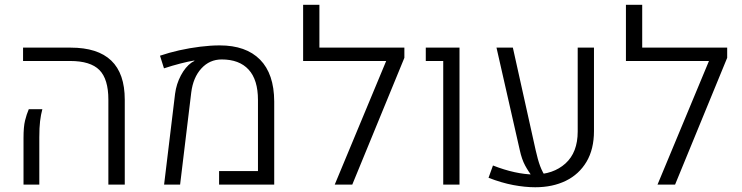

<svg xmlns="http://www.w3.org/2000/svg" viewBox="-20 -770 3094 801"><path d="M432.1 0V-354.5Q432.1 -439.9 394.8 -477.8Q357.4 -515.6 272.5 -515.6H76.2V-571.3H274.9Q387.7 -571.3 444.1 -517.3Q500.5 -463.4 500.5 -354V0ZM78.1 0V-194.8Q78.1 -241.2 84.5 -267.1Q90.8 -293 100.1 -314.5H156.7Q150.4 -291.5 147.2 -264.4Q144 -237.3 144 -196.8V0Z M664.6 0 710.4 -378.9Q715.8 -419.9 734.6 -455.3Q753.4 -490.7 778.8 -508.8Q781.7 -510.7 785.2 -512.5Q788.6 -514.2 791 -515.6L790.5 -517.6Q766.1 -513.7 732.9 -505.1Q699.7 -496.6 664.1 -484.9L647.5 -537.6Q684.6 -550.3 728 -560.1Q771.5 -569.8 815.2 -575.2Q858.9 -580.6 896.5 -580.6Q1006.3 -580.6 1064.9 -521.2Q1123.5 -461.9 1124 -346.7V0H894V-56.2H1056.2V-353Q1056.2 -437 1017.3 -479.5Q978.5 -522 904.8 -522Q854.5 -522 820.1 -484.4Q785.6 -446.8 777.8 -383.8L731.4 0Z M1244.6 -515.6V-750H1312.5V-571.3H1639.2V-515.6ZM1667 -528.8 1449.7 0H1376.5L1614.3 -571.3H1667Z M1829.1 0V-515.6H1756.3V-571.3H1897V0Z M2212.9 11.2Q2170.4 11.2 2121.3 2Q2072.3 -7.3 2018.1 -28.3L2036.6 -79.6Q2084 -61 2126.5 -51.8Q2168.9 -42.5 2205.6 -42Q2288.1 -42 2339.1 -88.1Q2390.1 -134.3 2390.1 -221.2V-571.3H2458V-223.6Q2458 -147.5 2426.8 -95Q2395.5 -42.5 2340.3 -15.6Q2285.2 11.2 2212.9 11.2ZM2051.3 -571.3H2119.6L2214.8 -143.1Q2223.6 -103.5 2233.4 -77.1Q2243.2 -50.8 2259.3 -27.8L2203.6 -29.8Q2184.6 -53.7 2170.7 -79.6Q2156.7 -105.5 2148.4 -144Z M2591.3 -515.6V-750H2659.2V-571.3H2985.8V-515.6ZM3013.7 -528.8 2796.4 0H2723.1L2960.9 -571.3H3013.7Z"/></svg>

Font: Heebo Light
Style: Regular
Weight: 300
Designer: Oded Ezer
Foundry: Ezer Type House
Version: Version 3.100